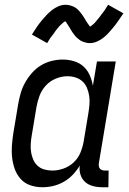

<svg xmlns="http://www.w3.org/2000/svg" viewBox="-20 -778 540 806"><path d="M158 8Q132 8 108 0Q84 -8 67.5 -26Q51 -44 42.5 -67Q34 -90 31 -115.5Q28 -141 30 -167Q32 -193 36 -219L56 -339Q60 -362 66.5 -385.5Q73 -409 85 -430.5Q97 -452 113.5 -471Q130 -490 151 -503Q172 -516 196 -522Q220 -528 243 -528Q268 -528 291 -521Q314 -514 330.5 -499Q347 -484 356.5 -462.5Q366 -441 370 -418L387 -520H466L395 -93Q394 -86 395 -80Q396 -74 399.5 -70Q403 -66 408.5 -64Q414 -62 421 -62H436L435 8H409Q389 8 370 3Q351 -2 337.5 -14Q324 -26 318 -44.5Q312 -63 315 -83Q303 -63 286 -45Q269 -27 248 -15Q227 -3 204 2.5Q181 8 158 8ZM200 -62Q223 -62 247 -70.5Q271 -79 289.5 -96.5Q308 -114 317.5 -137Q327 -160 331 -183L351 -303Q354 -321 355.5 -339Q357 -357 354.5 -374.5Q352 -392 345.5 -408Q339 -424 327 -435.5Q315 -447 298 -452.5Q281 -458 263 -458Q239 -458 214.5 -448Q190 -438 172.5 -419Q155 -400 146 -376Q137 -352 133 -328L113 -208Q110 -191 109 -173.5Q108 -156 110.5 -139.5Q113 -123 119.5 -108Q126 -93 138 -82Q150 -71 166.5 -66.5Q183 -62 200 -62ZM178 -597 114 -633Q125 -651 135.5 -666Q146 -681 156 -693Q166 -705 175.5 -715Q185 -725 197.5 -735Q210 -745 225 -751.5Q240 -758 255 -758Q261 -758 266.5 -757Q272 -756 277 -754.5Q282 -753 287 -751Q292 -749 296.5 -746Q301 -743 304.5 -740Q308 -737 311.5 -733Q315 -729 318.5 -724.5Q322 -720 325 -716Q328 -712 330.5 -708Q333 -704 335.5 -700Q338 -696 341 -690.5Q344 -685 347.5 -680.5Q351 -676 353 -673Q355 -670 358 -666Q361 -668 364.5 -670.5Q368 -673 373 -677.5Q378 -682 379.5 -684Q381 -686 383.5 -689Q386 -692 388.5 -695Q391 -698 394 -701.5Q397 -705 400 -709Q403 -713 406 -717.5Q409 -722 413 -726.5Q417 -731 420 -736Q423 -741 426.5 -746.5Q430 -752 434 -758L498 -722Q486 -704 475.5 -689Q465 -674 455 -662Q445 -650 436 -640Q427 -630 414.5 -620Q402 -610 387 -603.5Q372 -597 357 -597Q349 -597 341 -599Q333 -601 326.5 -603.5Q320 -606 314 -610.5Q308 -615 303 -619.5Q298 -624 293 -630.5Q288 -637 284 -642.5Q280 -648 277 -654Q274 -660 269 -667Q264 -674 261 -679.5Q258 -685 254 -689Q250 -687 247 -684.5Q244 -682 239 -677.5Q234 -673 232 -671Q230 -669 227.5 -666Q225 -663 222.5 -660Q220 -657 217 -653.5Q214 -650 211.5 -646Q209 -642 206 -637.5Q203 -633 199 -628.5Q195 -624 191.5 -619Q188 -614 185 -608.5Q182 -603 178 -597Z"/></svg>

Font: Iosevka Curly
Style: Italic
Weight: 400
Italic angle: -9°
Monospace: yes
Designer: Belleve Invis
Foundry: Belleve Invis
Version: Version 22.1.2; ttfautohint (v1.8.4)